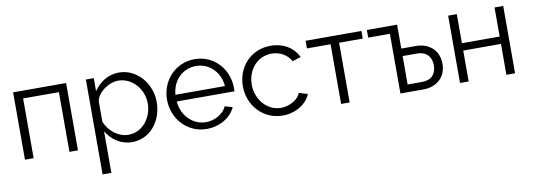

<svg xmlns="http://www.w3.org/2000/svg" viewBox="-58 -890 4059 1463"><g transform="rotate(-10 1972.0 -158.5)"><path d="M486 -521H76V0H143V-462H420V0H486Z M905 10C1045 10 1141 -113 1141 -260C1141 -400 1037 -530 894 -530C814 -530 743 -485 700 -420V-521H639V213H707V-108C748 -40 817 10 905 10ZM886 -50C809 -50 739 -106 707 -181V-341C718 -410 809 -470 878 -470C987 -470 1072 -372 1072 -260C1072 -154 999 -50 886 -50Z M1482 10C1583 10 1672 -44 1704 -120L1645 -136C1621 -80 1552 -42 1485 -42C1385 -42 1300 -124 1292 -236H1738C1739 -240 1739 -252 1739 -263C1739 -406 1633 -530 1481 -530C1331 -530 1221 -408 1221 -262C1221 -114 1331 10 1482 10ZM1291 -288C1299 -398 1379 -477 1482 -477C1582 -477 1666 -399 1674 -288Z M1808 -262C1808 -114 1918 10 2070 10C2170 10 2257 -45 2286 -119L2219 -139C2203 -91 2134 -50 2067 -50C1963 -50 1877 -144 1877 -262C1877 -381 1959 -470 2066 -470C2130 -470 2186 -438 2215 -385L2281 -406C2244 -482 2168 -530 2069 -530C1914 -530 1808 -410 1808 -262Z M2588 -462H2771V-521H2339V-462H2522V0H2588Z M3047 -521H2813V-462H2981V0H3160C3256 0 3336 -59 3336 -168C3336 -277 3256 -336 3160 -336H3047ZM3047 -58V-278H3160C3228 -278 3269 -236 3269 -168C3269 -100 3231 -58 3160 -58Z M3509 -521H3442V0H3509V-239H3801V0H3868V-521H3801V-296H3509Z"/></g></svg>

Font: Raleway Reg
Style: Regular
Weight: 400
Designer: Matt McInerney, Pablo Impallari, Rodrigo Fuenzalida
Foundry: Matt McInerney, Pablo Impallari, Rodrigo Fuenzalida
Version: Version 3.00 July 28, 2015